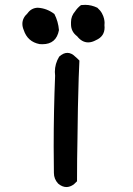

<svg xmlns="http://www.w3.org/2000/svg" viewBox="-20 -736 540 779"><path d="M308.6 -715.3Q317.4 -716.3 325.7 -716.3Q350.6 -716.3 375 -704.6Q387.2 -693.8 393.6 -682.1Q399.9 -670.4 402.1 -660.4Q404.3 -650.4 404.3 -643.8Q404.3 -637.2 403.8 -633.8Q404.3 -628.9 404.3 -624.5Q404.3 -588.4 369.6 -573.2Q353 -564 337.9 -564Q312.5 -564 293 -588.9Q268.1 -607.4 268.1 -637.2Q268.1 -639.2 268.1 -641.6Q268.1 -644 268.1 -646.5Q268.1 -670.9 284.7 -689.9Q293.9 -704.1 308.6 -715.3ZM70.8 -639.2Q70.8 -663.1 91.8 -682.1Q106.9 -703.6 132.8 -704.6H133.3Q169.9 -702.6 200.7 -679.2Q216.3 -648.9 219.2 -613.8Q208.5 -556.6 152.3 -556.6Q147 -556.6 140.6 -557.1Q91.8 -566.4 76.2 -614.3Q70.8 -627 70.8 -639.2ZM285.6 -505.9Q293.9 -499 302.2 -490.2Q301.3 -454.1 299.3 -420.4Q295.4 -298.8 294.4 -177.7Q292.5 -89.8 292.5 -2.9V-0.5L279.3 12.2Q264.2 22.9 249.5 22.9Q232.4 22.9 215.8 8.8Q198.7 -9.8 198.7 -34.2Q197.8 -87.9 197.8 -141.6Q197.8 -285.2 203.6 -428.7Q202.6 -436.5 202.6 -444.3Q202.6 -477.5 220.2 -506.3Q236.8 -521.5 253.4 -521.5Q270 -521.5 285.6 -505.9Z"/></svg>

Font: Bakudai
Style: Medium
Weight: 500
Version: Version 1.48